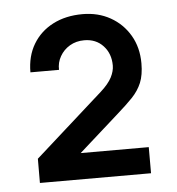

<svg xmlns="http://www.w3.org/2000/svg" viewBox="-41 -769 494 537"><g transform="rotate(-5 206.0 -500.0)"><path d="M50 -270 50.2 -338 241.8 -509.2Q263.8 -529 272.8 -546.4Q281.7 -563.8 281.7 -579.5Q281.7 -613 261.3 -634.9Q241 -656.8 208 -656.8Q185.2 -656.8 167.5 -646.3Q149.8 -635.8 139.9 -618.3Q129.9 -600.8 130.8 -580.5H50.5Q50.5 -626 70.6 -659.5Q90.7 -693 126.5 -711.5Q162.4 -730 209.7 -730Q253.2 -730 287.5 -710.8Q321.9 -691.5 342 -657.3Q362 -623.2 362 -578.7Q362 -546.2 353 -524.3Q343.9 -502.5 326.2 -484Q308.5 -465.6 282.5 -442.8L147.5 -322.5L139.7 -343.3H362V-270Z"/></g></svg>

Font: Manrope ExtraLight
Style: Regular
Weight: 200
Designer: Mikhail Sharanda
Foundry: Mikhail Sharanda
Version: Version 4.505